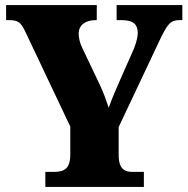

<svg xmlns="http://www.w3.org/2000/svg" viewBox="-20 -734 738 754"><path d="M158 0H545V-59H500C471 -59 446 -69 446 -125V-235L608 -578C638 -640 649 -655 685 -655H696V-714H438V-655H456C501 -655 521 -641 521 -603C521 -596 519 -576 506 -543L456 -430C437 -387 419 -346 407 -311C396 -342 389 -365 372 -401L303 -546C293 -566 289 -587 289 -602C289 -636 316 -655 356 -655H360V-714H4V-655H16C56 -655 64 -642 83 -602L256 -237V-127C256 -70 231 -59 191 -59H158Z"/></svg>

Font: Noto Serif Sinhala SemiCondensed Black
Style: Regular
Weight: 900
Width: 4
Designer: Jelle Bosma - Monotype Design Team
Foundry: Monotype Imaging Inc.
Version: Version 2.007